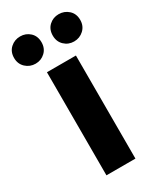

<svg xmlns="http://www.w3.org/2000/svg" viewBox="-229 -792 713 855"><g transform="rotate(-30 128.0 -364.0)"><path d="M53 0V-530H202V0ZM227 -588Q198 -588 177.5 -607.5Q157 -627 157 -658Q157 -690 177.5 -709Q198 -728 227 -728Q256 -728 277 -709Q298 -690 298 -658Q298 -627 277 -607.5Q256 -588 227 -588ZM29 -588Q0 -588 -21 -607.5Q-42 -627 -42 -658Q-42 -690 -21 -709Q0 -728 29 -728Q58 -728 78.5 -709Q99 -690 99 -658Q99 -627 78.5 -607.5Q58 -588 29 -588Z"/></g></svg>

Font: Radio Canada Big
Style: Bold
Weight: 700
Designer: Étienne Aubert Bonn
Foundry: Coppers and Brasses
Version: Version 1.001